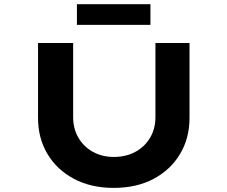

<svg xmlns="http://www.w3.org/2000/svg" viewBox="-20 -910 1109 936"><path d="M534.6 6Q423.5 6 340.4 -38.2Q257.4 -82.4 211.4 -159.4Q165.4 -236.4 165.4 -335V-700.4H336.6V-339Q336.6 -282.1 362.5 -238.2Q388.4 -194.3 433.2 -169.6Q478.1 -144.9 534.6 -144.9Q594 -144.9 639.7 -169.6Q685.3 -194.3 711.5 -238.2Q737.7 -282.1 737.7 -339V-700.4H903.9V-335Q903.9 -236.4 857.8 -159.4Q811.8 -82.4 729.1 -38.2Q646.4 6 534.6 6ZM354.9 -788.7V-889.6H713.4V-788.7Z"/></svg>

Font: Lexend Zetta
Style: Regular
Weight: 400
Designer: Bonnie Shaver-Troup, Thomas Jockin
Foundry: Lexend
Version: Version 1.007